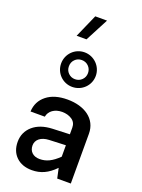

<svg xmlns="http://www.w3.org/2000/svg" viewBox="-201 -1209 963 1302"><g transform="rotate(20 280.0 -558.5)"><path d="M176.8 -955.1H248L335.4 -1122.1H250.5ZM266.6 -868.2C197.3 -868.2 142.1 -812 142.1 -743.2C142.1 -673.8 197.3 -618.7 266.6 -618.7C335.9 -618.7 392.1 -673.8 392.1 -743.2C392.1 -812 335.9 -868.2 266.6 -868.2ZM266.6 -812.5C286.1 -812.5 302.7 -805.7 315.9 -792.5C329.1 -779.3 335.9 -762.7 335.9 -743.2C335.9 -723.6 329.1 -707.5 315.9 -694.3C302.7 -681.2 286.1 -674.3 266.6 -674.3C247.1 -674.3 231 -681.2 217.8 -694.3C204.6 -707.5 198.2 -723.6 198.2 -743.2C198.2 -762.7 204.6 -779.3 217.8 -792.5C231 -805.7 247.1 -812.5 266.6 -812.5ZM482.4 -359.4C482.4 -466.8 391.1 -527.8 268.1 -527.8C205.1 -527.8 155.3 -513.2 118.2 -483.9C80.6 -454.1 61 -415 58.6 -365.7H161.6C168.9 -408.2 208.5 -436.5 261.7 -436.5C288.6 -436.5 312.5 -430.2 332.5 -417C352.5 -403.8 362.3 -384.3 362.3 -359.4V-311.5L238.8 -306.6C179.7 -304.2 132.8 -288.1 98.6 -258.3C64 -228 46.9 -189.5 46.9 -143.1C46.9 -98.1 61 -62 88.9 -35.2C116.7 -8.3 154.8 5.4 202.1 5.4C264.6 5.4 316.4 -17.6 368.7 -71.8L384.3 0H482.4ZM149.9 -154.3C149.9 -195.3 184.1 -225.1 243.2 -227.5L362.3 -232.4V-149.9C314 -103 274.4 -83.5 226.1 -83.5C178.7 -83.5 149.9 -111.8 149.9 -154.3Z"/></g></svg>

Font: Estedad SemiBold
Style: Regular
Weight: 600
Designer: Amin Abedi
Version: Version 7.3